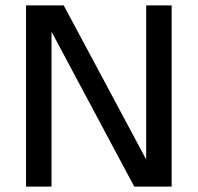

<svg xmlns="http://www.w3.org/2000/svg" viewBox="-20 -688 729 708"><path d="M76 0V-668H215L519 -100V-668H613V0H475L170 -571V0Z"/></svg>

Font: Atkinson Hyperlegible Pro
Style: Regular
Weight: 400
Designer: Elliott Scott, Megan Eiswerth, Linus Boman, Theodore Petrosky, Jacob Perez
Foundry: Braille Institute
Version: Version 1.5.1